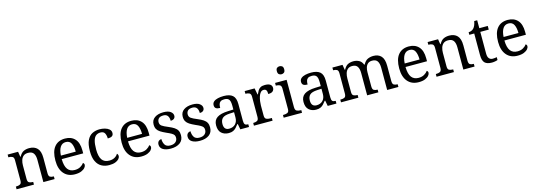

<svg xmlns="http://www.w3.org/2000/svg" viewBox="13 -1812 8012 2873"><g transform="rotate(-15 4019.0 -375.0)"><path d="M28 0V-42H36Q70 -42 94 -54.5Q118 -67 118 -114V-426Q118 -470 94.5 -482Q71 -494 38 -494H33V-536H195L208 -455H213Q244 -511 282.5 -528.5Q321 -546 369 -546Q448 -546 492.5 -499.5Q537 -453 537 -350V-114Q537 -67 557.5 -54.5Q578 -42 612 -42H617V0H443V-345Q443 -410 418.5 -446Q394 -482 333 -482Q288 -482 261.5 -459.5Q235 -437 223.5 -400Q212 -363 212 -320V-109Q212 -65 235.5 -53.5Q259 -42 292 -42H297V0Z M932 10Q823 10 761.5 -62Q700 -134 700 -264Q700 -404 758 -475Q816 -546 922 -546Q1019 -546 1074.5 -486Q1130 -426 1130 -307V-261H797Q799 -152 836.5 -102.5Q874 -53 946 -53Q998 -53 1034.5 -74.5Q1071 -96 1089 -123Q1096 -120 1102 -111Q1108 -102 1108 -89Q1108 -69 1089 -46Q1070 -23 1031 -6.5Q992 10 932 10ZM1029 -315Q1029 -395 1004.5 -443.5Q980 -492 920 -492Q865 -492 834.5 -446.5Q804 -401 799 -315Z M1463 10Q1397 10 1345.5 -18Q1294 -46 1264.5 -106.5Q1235 -167 1235 -265Q1235 -372 1264.5 -433.5Q1294 -495 1344.5 -520.5Q1395 -546 1458 -546Q1500 -546 1540 -535Q1580 -524 1606 -501.5Q1632 -479 1632 -444Q1632 -410 1609.5 -395.5Q1587 -381 1543 -381Q1543 -428 1525.5 -462Q1508 -496 1458 -496Q1420 -496 1391.5 -476Q1363 -456 1347.5 -406Q1332 -356 1332 -266Q1332 -160 1367.5 -107.5Q1403 -55 1483 -55Q1530 -55 1564.5 -74.5Q1599 -94 1616 -125Q1633 -111 1633 -86Q1633 -63 1614 -41Q1595 -19 1557.5 -4.5Q1520 10 1463 10Z M1959 10Q1850 10 1788.5 -62Q1727 -134 1727 -264Q1727 -404 1785 -475Q1843 -546 1949 -546Q2046 -546 2101.5 -486Q2157 -426 2157 -307V-261H1824Q1826 -152 1863.5 -102.5Q1901 -53 1973 -53Q2025 -53 2061.5 -74.5Q2098 -96 2116 -123Q2123 -120 2129 -111Q2135 -102 2135 -89Q2135 -69 2116 -46Q2097 -23 2058 -6.5Q2019 10 1959 10ZM2056 -315Q2056 -395 2031.5 -443.5Q2007 -492 1947 -492Q1892 -492 1861.5 -446.5Q1831 -401 1826 -315Z M2417 10Q2342 10 2297 -17Q2252 -44 2252 -96Q2252 -123 2263 -138Q2274 -153 2288.5 -159Q2303 -165 2315 -165Q2315 -113 2338.5 -75.5Q2362 -38 2423 -38Q2476 -38 2504.5 -63.5Q2533 -89 2533 -129Q2533 -154 2522.5 -170Q2512 -186 2485.5 -201.5Q2459 -217 2410 -238Q2359 -261 2325.5 -282.5Q2292 -304 2275.5 -332.5Q2259 -361 2259 -404Q2259 -472 2310.5 -508.5Q2362 -545 2447 -545Q2519 -545 2556 -518Q2593 -491 2593 -453Q2593 -426 2574.5 -409.5Q2556 -393 2521 -393Q2521 -443 2500 -471Q2479 -499 2435 -499Q2384 -499 2362 -476.5Q2340 -454 2340 -419Q2340 -381 2368.5 -360.5Q2397 -340 2464 -313Q2517 -291 2550 -269Q2583 -247 2598.5 -218Q2614 -189 2614 -147Q2614 -69 2560 -29.5Q2506 10 2417 10Z M2868 10Q2793 10 2748 -17Q2703 -44 2703 -96Q2703 -123 2714 -138Q2725 -153 2739.5 -159Q2754 -165 2766 -165Q2766 -113 2789.5 -75.5Q2813 -38 2874 -38Q2927 -38 2955.5 -63.5Q2984 -89 2984 -129Q2984 -154 2973.5 -170Q2963 -186 2936.5 -201.5Q2910 -217 2861 -238Q2810 -261 2776.5 -282.5Q2743 -304 2726.5 -332.5Q2710 -361 2710 -404Q2710 -472 2761.5 -508.5Q2813 -545 2898 -545Q2970 -545 3007 -518Q3044 -491 3044 -453Q3044 -426 3025.5 -409.5Q3007 -393 2972 -393Q2972 -443 2951 -471Q2930 -499 2886 -499Q2835 -499 2813 -476.5Q2791 -454 2791 -419Q2791 -381 2819.5 -360.5Q2848 -340 2915 -313Q2968 -291 3001 -269Q3034 -247 3049.5 -218Q3065 -189 3065 -147Q3065 -69 3011 -29.5Q2957 10 2868 10Z M3314 10Q3247 10 3203 -29Q3159 -68 3159 -150Q3159 -230 3215.5 -268Q3272 -306 3387 -310L3470 -313V-373Q3470 -409 3464 -436.5Q3458 -464 3438 -480Q3418 -496 3377 -496Q3339 -496 3319 -482Q3299 -468 3292.5 -443.5Q3286 -419 3286 -387Q3244 -387 3222.5 -401.5Q3201 -416 3201 -450Q3201 -485 3225.5 -506Q3250 -527 3291 -536.5Q3332 -546 3381 -546Q3473 -546 3518.5 -507Q3564 -468 3564 -373V-114Q3564 -72 3578 -57Q3592 -42 3626 -42H3629V0H3494L3478 -86H3470Q3449 -58 3429 -36.5Q3409 -15 3382.5 -2.5Q3356 10 3314 10ZM3337 -52Q3398 -52 3434 -89.5Q3470 -127 3470 -191V-272L3406 -269Q3321 -265 3288.5 -234.5Q3256 -204 3256 -145Q3256 -52 3337 -52Z M3705 0V-42H3708Q3742 -42 3766 -54.5Q3790 -67 3790 -114V-426Q3790 -470 3765.5 -482Q3741 -494 3708 -494H3705V-536H3859L3878 -437H3883Q3896 -467 3911 -492Q3926 -517 3951 -531.5Q3976 -546 4020 -546Q4075 -546 4101.5 -527Q4128 -508 4128 -473Q4128 -442 4106.5 -422Q4085 -402 4035 -402Q4035 -443 4023 -461.5Q4011 -480 3982 -480Q3954 -480 3935 -458Q3916 -436 3905 -402Q3894 -368 3889 -331.5Q3884 -295 3884 -266V-109Q3884 -65 3908.5 -53.5Q3933 -42 3966 -42H3994V0Z M4304 -636Q4280 -636 4263.5 -650Q4247 -664 4247 -698Q4247 -733 4263.5 -746.5Q4280 -760 4304 -760Q4327 -760 4344 -746.5Q4361 -733 4361 -698Q4361 -664 4344 -650Q4327 -636 4304 -636ZM4166 0V-42H4179Q4212 -42 4236.5 -53.5Q4261 -65 4261 -109V-426Q4261 -470 4236.5 -482Q4212 -494 4179 -494H4176V-536H4355V-114Q4355 -67 4379 -54.5Q4403 -42 4437 -42H4450V0Z M4668 10Q4601 10 4557 -29Q4513 -68 4513 -150Q4513 -230 4569.5 -268Q4626 -306 4741 -310L4824 -313V-373Q4824 -409 4818 -436.5Q4812 -464 4792 -480Q4772 -496 4731 -496Q4693 -496 4673 -482Q4653 -468 4646.5 -443.5Q4640 -419 4640 -387Q4598 -387 4576.5 -401.5Q4555 -416 4555 -450Q4555 -485 4579.5 -506Q4604 -527 4645 -536.5Q4686 -546 4735 -546Q4827 -546 4872.5 -507Q4918 -468 4918 -373V-114Q4918 -72 4932 -57Q4946 -42 4980 -42H4983V0H4848L4832 -86H4824Q4803 -58 4783 -36.5Q4763 -15 4736.5 -2.5Q4710 10 4668 10ZM4691 -52Q4752 -52 4788 -89.5Q4824 -127 4824 -191V-272L4760 -269Q4675 -265 4642.5 -234.5Q4610 -204 4610 -145Q4610 -52 4691 -52Z M5054 0V-42H5067Q5101 -42 5122.5 -54.5Q5144 -67 5144 -114V-426Q5144 -470 5122 -482Q5100 -494 5067 -494H5064V-536H5221L5234 -455H5239Q5269 -511 5306.5 -528.5Q5344 -546 5390 -546Q5438 -546 5477 -525.5Q5516 -505 5535 -455H5543Q5573 -511 5613.5 -528.5Q5654 -546 5700 -546Q5777 -546 5820 -499.5Q5863 -453 5863 -350V-114Q5863 -67 5884.5 -54.5Q5906 -42 5940 -42H5943V0H5769V-345Q5769 -410 5745.5 -446Q5722 -482 5664 -482Q5623 -482 5598.5 -461.5Q5574 -441 5563.5 -407Q5553 -373 5553 -333V-114Q5553 -67 5574.5 -54.5Q5596 -42 5630 -42H5633V0H5459V-345Q5459 -410 5435.5 -446Q5412 -482 5354 -482Q5311 -482 5285.5 -459.5Q5260 -437 5249 -400Q5238 -363 5238 -320V-109Q5238 -65 5262.5 -53.5Q5287 -42 5320 -42H5323V0Z M6258 10Q6149 10 6087.5 -62Q6026 -134 6026 -264Q6026 -404 6084 -475Q6142 -546 6248 -546Q6345 -546 6400.5 -486Q6456 -426 6456 -307V-261H6123Q6125 -152 6162.5 -102.5Q6200 -53 6272 -53Q6324 -53 6360.5 -74.5Q6397 -96 6415 -123Q6422 -120 6428 -111Q6434 -102 6434 -89Q6434 -69 6415 -46Q6396 -23 6357 -6.5Q6318 10 6258 10ZM6355 -315Q6355 -395 6330.5 -443.5Q6306 -492 6246 -492Q6191 -492 6160.5 -446.5Q6130 -401 6125 -315Z M6534 0V-42H6542Q6576 -42 6600 -54.5Q6624 -67 6624 -114V-426Q6624 -470 6600.5 -482Q6577 -494 6544 -494H6539V-536H6701L6714 -455H6719Q6750 -511 6788.5 -528.5Q6827 -546 6875 -546Q6954 -546 6998.5 -499.5Q7043 -453 7043 -350V-114Q7043 -67 7063.5 -54.5Q7084 -42 7118 -42H7123V0H6949V-345Q6949 -410 6924.5 -446Q6900 -482 6839 -482Q6794 -482 6767.5 -459.5Q6741 -437 6729.5 -400Q6718 -363 6718 -320V-109Q6718 -65 6741.5 -53.5Q6765 -42 6798 -42H6803V0Z M7391 10Q7315 10 7280.5 -24.5Q7246 -59 7246 -145V-479H7170V-519Q7188 -519 7210 -526.5Q7232 -534 7248 -551Q7265 -569 7276 -595Q7287 -621 7294 -659H7340V-536H7471V-479H7340V-142Q7340 -91 7361 -67Q7382 -43 7416 -43Q7434 -43 7449 -45Q7464 -47 7480 -50V-6Q7467 0 7441 5Q7415 10 7391 10Z M7790 10Q7681 10 7619.5 -62Q7558 -134 7558 -264Q7558 -404 7616 -475Q7674 -546 7780 -546Q7877 -546 7932.5 -486Q7988 -426 7988 -307V-261H7655Q7657 -152 7694.5 -102.5Q7732 -53 7804 -53Q7856 -53 7892.5 -74.5Q7929 -96 7947 -123Q7954 -120 7960 -111Q7966 -102 7966 -89Q7966 -69 7947 -46Q7928 -23 7889 -6.5Q7850 10 7790 10ZM7887 -315Q7887 -395 7862.5 -443.5Q7838 -492 7778 -492Q7723 -492 7692.5 -446.5Q7662 -401 7657 -315Z"/></g></svg>

Font: Noto Serif Oriya
Style: Regular
Weight: 400
Designer: David Williams
Foundry: Google LLC, David Williams
Version: Version 1.051; ttfautohint (v1.8.4.7-5d5b)